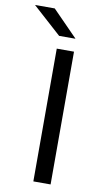

<svg xmlns="http://www.w3.org/2000/svg" viewBox="-153 -868 481 910"><g transform="rotate(10 88.0 -412.5)"><path d="M159.5 0H76.5V-639H159.5ZM34 -825 155 -701.5V-700.5H77L-59.5 -823.5V-825Z"/></g></svg>

Font: Anek Bangla Medium
Style: Regular
Weight: 400
Version: Version 1.003